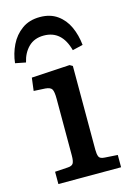

<svg xmlns="http://www.w3.org/2000/svg" viewBox="-122 -844 624 905"><g transform="rotate(-15 189.5 -391.5)"><path d="M47 0V-60L110 -64Q130 -65 136.5 -75.5Q143 -86 143 -114V-390Q143 -425 136 -437Q129 -449 104 -451L48 -454L56 -517L243 -528L257 -520V-111Q257 -90 262 -77.5Q267 -65 291 -64L353 -60V0ZM166 -783Q216 -783 250.5 -758.5Q285 -734 303.5 -693.5Q322 -653 327 -604L276 -592Q249 -694 161 -694Q115 -694 86.5 -666Q58 -638 48 -593L-3 -603Q2 -649 22 -690Q42 -731 78 -757Q114 -783 166 -783Z"/></g></svg>

Font: Literata 7pt Medium
Style: Regular
Weight: 500
Designer: Latin by Veronika Burian and Jose Scaglione. Greek by Irene Vlachou. Cyrillic by Vera Evstafieva.
Foundry: TypeTogether
Version: Version 3.002